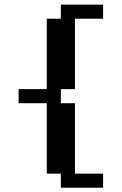

<svg xmlns="http://www.w3.org/2000/svg" viewBox="-20 -708 540 852"><path d="M62.5 -312.5H187.5V-625H250V-687.5H437.5V-625H312.5V-312.5H250V-250H312.5V62.5H437.5V125H250V62.5H187.5V-250H62.5Z"/></svg>

Font: NeoDunggeunmo
Style: Regular
Weight: 400
Monospace: yes
Version: Version 1.600